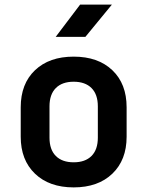

<svg xmlns="http://www.w3.org/2000/svg" viewBox="-20 -805 640 834"><path d="M300 9Q194 9 132 -50.5Q70 -110 70 -211V-339Q70 -441 132 -500Q194 -559 300 -559Q406 -559 468 -500Q530 -441 530 -339V-211Q530 -110 468 -50.5Q406 9 300 9ZM300 -100Q350 -100 377.5 -127.5Q405 -155 405 -207V-343Q405 -395 377.5 -422.5Q350 -450 300 -450Q250 -450 222.5 -422.5Q195 -395 195 -343V-207Q195 -155 222.5 -127.5Q250 -100 300 -100ZM222 -645 328 -785H466L351 -645Z"/></svg>

Font: JetBrains Mono NL
Style: Bold
Weight: 700
Monospace: yes
Designer: Philipp Nurullin, Konstantin Bulenkov
Foundry: JetBrains
Version: Version 2.305; ttfautohint (v1.8.4.7-5d5b)